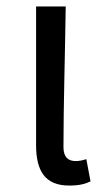

<svg xmlns="http://www.w3.org/2000/svg" viewBox="-20 -563 332 596"><path d="M195 13C226 13 245 8 261 0L248 -69C236 -65 225 -63 215 -63C192 -63 177 -75 177 -106C177 -237 182 -396 184 -543H92V-113C92 -32 120 13 195 13Z"/></svg>

Font: Noto Sans Japanese Regular
Style: Regular
Weight: 400
Designer: Ryoko NISHIZUKA (kana & ideographs); Paul D. Hunt (Latin, Greek & Cyrillic); Wenlong ZHANG (bopomofo); Sandoll Communica
Foundry: Adobe Systems Incorporated
Version: Version 1.000;PS 1;hotconv 1.0.78;makeotf.lib2.5.61930